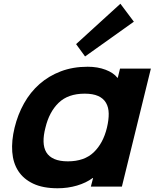

<svg xmlns="http://www.w3.org/2000/svg" viewBox="-20 -997 827 1027"><path d="M696 -881 435 -695 387 -761 624 -977ZM632 1H466L478 -45H476Q441 -19 392 -4.5Q343 10 288 10Q210 10 158 -14.5Q106 -39 78 -82Q50 -125 45.5 -184.5Q41 -244 58 -314Q75 -384 108.5 -444Q142 -504 191.5 -547.5Q241 -591 305.5 -615.5Q370 -640 449 -640Q502 -640 544.5 -624Q587 -608 608 -581H610L622 -630H787ZM552 -314Q562 -356 561.5 -389.5Q561 -423 547 -447Q533 -471 505 -483.5Q477 -496 433 -496Q344 -496 293.5 -447Q243 -398 223 -314Q212 -272 213 -238.5Q214 -205 228 -182Q242 -159 270.5 -146.5Q299 -134 343 -134Q431 -134 481.5 -182.5Q532 -231 552 -314Z"/></svg>

Font: TypoPRO Sinkin Sans
Style: 700 Bold Italic
Weight: 700
Italic angle: -112°
Designer: Keith Bates
Foundry: K-Type
Version: Sinkin Sans (version 1.0)  by Keith Bates   •   © 2014   www